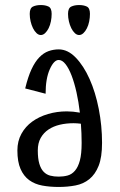

<svg xmlns="http://www.w3.org/2000/svg" viewBox="-20 -727 475 762"><path d="M49 0ZM213 -531Q249 -531 280.5 -498.5Q312 -466 335.5 -413.5Q359 -361 372 -294.5Q385 -228 385 -160Q385 -103 371.5 -69Q358 -35 334.5 -16Q311 3 279.5 9Q248 15 213 15Q178 15 148 9.5Q118 4 96 -12Q74 -28 61.5 -56.5Q49 -85 49 -130Q49 -167 65 -196Q81 -225 108 -244.5Q135 -264 170.5 -274.5Q206 -285 245 -285Q269 -285 297 -280Q292 -323 283.5 -361Q275 -399 264 -427.5Q253 -456 240 -472.5Q227 -489 213 -489Q194 -489 177.5 -452Q161 -415 161 -355L80 -376Q91 -422 105 -452Q119 -482 136 -499.5Q153 -517 172.5 -524Q192 -531 213 -531ZM304 -160Q304 -198 301 -236Q293 -237 286 -237.5Q279 -238 272 -238Q243 -238 217.5 -232Q192 -226 172.5 -213Q153 -200 141.5 -179.5Q130 -159 130 -130Q130 -98 136 -77.5Q142 -57 153 -45.5Q164 -34 179 -30Q194 -26 213 -26Q232 -26 248.5 -30.5Q265 -35 277.5 -49.5Q290 -64 297 -90Q304 -116 304 -160ZM142 -588Q133 -588 125 -595.5Q117 -603 111 -615Q105 -627 101.5 -642Q98 -657 98 -672Q98 -695 111 -701Q124 -707 142 -707Q160 -707 172.5 -701Q185 -695 185 -672Q185 -657 182 -642Q179 -627 173 -615Q167 -603 159 -595.5Q151 -588 142 -588ZM294 -588Q285 -588 277 -595.5Q269 -603 263 -615Q257 -627 253.5 -642Q250 -657 250 -672Q250 -695 263 -701Q276 -707 294 -707Q312 -707 324.5 -701Q337 -695 337 -672Q337 -657 334 -642Q331 -627 325 -615Q319 -603 311 -595.5Q303 -588 294 -588Z"/></svg>

Font: Combo
Style: Regular
Weight: 400
Designer: Eduardo Rodriguez Tunni
Foundry: Eduardo Rodriguez Tunni
Version: Version 1.001